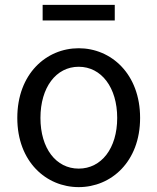

<svg xmlns="http://www.w3.org/2000/svg" viewBox="-20 -755 646 788"><path d="M155 -671H451V-735H155ZM303 13C436 13 555 -91 555 -271C555 -452 436 -557 303 -557C170 -557 51 -452 51 -271C51 -91 170 13 303 13ZM303 -63C210 -63 146 -146 146 -271C146 -396 210 -481 303 -481C396 -481 461 -396 461 -271C461 -146 396 -63 303 -63Z"/></svg>

Font: Spoqa Han Sans Neo Regular
Style: Regular
Weight: 400
Designer: [Spoqa Han Sans Neo] Dong-huui Kim  Younghwa Kang  Yujin Lee  [Noto Sans] Ryoko NISHIZUKA  (kana & ideographs); Paul D. 
Foundry: Spoqa (http://www.spoqa-han-sans.com)
Version: Version 1.000